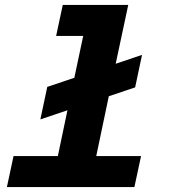

<svg xmlns="http://www.w3.org/2000/svg" viewBox="-20 -760 690 780"><path d="M172 -407 282 -444 318 -614H208L235 -740H501L450 -501L557 -537L529 -405L422 -369L371 -126H553L526 0H8L35 -126H215L254 -312L144 -275Z"/></svg>

Font: Azeret Mono
Style: Bold Italic
Weight: 700
Italic angle: -12°
Designer: Martin Vácha
Foundry: Displaay
Version: Version 1.000; Glyphs 3.0.3, build 3074